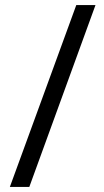

<svg xmlns="http://www.w3.org/2000/svg" viewBox="-20 -737 411 760"><path d="M358 -717 96 3H19L282 -717Z"/></svg>

Font: Noto Sans ExtraCondensed
Style: Regular
Weight: 400
Width: 2
Designer: Monotype Design Team
Foundry: Monotype Imaging Inc.
Version: Version 2.013; ttfautohint (v1.8.4.7-5d5b)